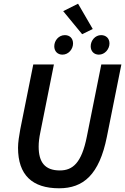

<svg xmlns="http://www.w3.org/2000/svg" viewBox="-20 -1001 673 1033"><path d="M298 12C428 12 514 -60 555 -265L633 -654H525L447 -265C419 -124 371 -84 302 -84C221 -84 188 -129 188 -212C188 -236 191 -260 197 -289L270 -654H159L89 -305C83 -272 77 -235 77 -206C77 -60 153 12 298 12ZM316 -707C349 -707 373 -737 373 -767C373 -795 355 -812 329 -812C296 -812 272 -783 272 -752C272 -725 290 -707 316 -707ZM512 -707C544 -707 569 -737 569 -767C569 -795 550 -812 524 -812C492 -812 468 -783 468 -752C468 -725 486 -707 512 -707ZM422 -817 479 -845 400 -981 320 -941Z"/></svg>

Font: Source Sans Pro Semibold
Style: Italic
Weight: 600
Italic angle: -11°
Designer: Paul D. Hunt
Foundry: Adobe Systems Incorporated
Version: Version 3.006;hotconv 1.0.111;makeotfexe 2.5.65597